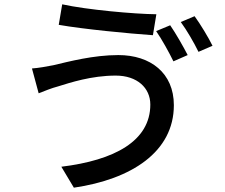

<svg xmlns="http://www.w3.org/2000/svg" viewBox="-20 -815 1040 889"><path d="M676 -331C676 -162 510 -73 264 -43L322 54C589 15 785 -112 785 -328C785 -477 677 -560 528 -560C412 -560 299 -530 227 -513C196 -507 158 -500 128 -498L159 -383C185 -393 218 -407 249 -415C304 -432 403 -465 516 -465C615 -465 676 -408 676 -331ZM268 -795 252 -700C366 -680 574 -660 688 -652L704 -749C602 -750 381 -770 268 -795ZM768 -698 703 -671C730 -632 763 -572 783 -531L849 -560C829 -599 793 -662 768 -698ZM881 -740 817 -713C845 -675 878 -618 899 -575L964 -603C946 -640 908 -703 881 -740Z"/></svg>

Font: Noto Sans JP Medium
Style: Regular
Weight: 500
Designer: Ryoko NISHIZUKA 西塚涼子 (kana, bopomofo & ideographs); Paul D. Hunt (Latin, Greek & Cyrillic); Sandoll Communications 산돌커뮤니
Foundry: Adobe
Version: Version 2.004;hotconv 1.0.118;makeotfexe 2.5.65603